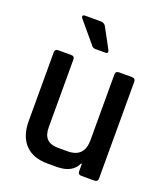

<svg xmlns="http://www.w3.org/2000/svg" viewBox="-130 -796 778 889"><g transform="rotate(20 258.5 -351.5)"><path d="M284 -574H235Q220 -574 213 -586L129 -686Q123 -694 125.5 -698.5Q128 -703 136 -703H214Q232 -703 240 -687L292 -591Q300 -574 284 -574ZM252 0H207Q135 0 96.5 -40.5Q58 -81 58 -155V-493Q58 -510 75 -510H138Q155 -510 155 -493V-159Q155 -85 227 -85H275Q357 -85 357 -170V-493Q357 -510 374 -510H437Q455 -510 455 -493V-17Q455 0 437 0H374Q357 0 357 -17V-53H353Q329 0 252 0Z"/></g></svg>

Font: Rajdhani Semibold
Style: Regular
Weight: 600
Designer: Satya Rajpurohit, Jyotish Sonowal
Foundry: Indian Type Foundry
Version: Version 1.200;PS 1.0;hotconv 1.0.78;makeotf.lib2.5.61930; tt